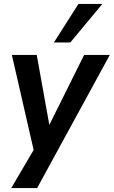

<svg xmlns="http://www.w3.org/2000/svg" viewBox="-20 -772 576 972"><path d="M37 180 161 -31 158 21 40 -494H166L234 -116H218L406 -494H536L168 180ZM253 -557 377 -752H498L336 -557Z"/></svg>

Font: Nunito Sans 10pt SemiCondensed
Style: Bold Italic
Weight: 700
Width: 4
Italic angle: -9°
Designer: Vernon Adams
Foundry: Vernon Adams
Version: Version 3.101;gftools[0.9.27]